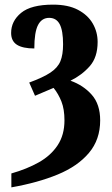

<svg xmlns="http://www.w3.org/2000/svg" viewBox="-20 -568 482 828"><path d="M29 180Q96 161 147.5 132Q199 103 228.5 58.5Q258 14 258 -49Q258 -97 245 -130Q232 -163 211 -189L131 -155L106 -212Q166 -234 197.5 -255Q229 -276 240.5 -304Q252 -332 252 -377Q252 -436 237.5 -463.5Q223 -491 192 -491Q160 -491 144 -460Q128 -429 128 -359Q78 -359 53 -375Q28 -391 28 -426Q28 -477 71 -512.5Q114 -548 209 -548Q274 -548 316.5 -525.5Q359 -503 380 -466.5Q401 -430 401 -387Q401 -321 367 -282.5Q333 -244 284 -220Q340 -200 376 -159Q412 -118 412 -49Q412 34 363.5 91.5Q315 149 229 184.5Q143 220 29 240Z"/></svg>

Font: Noto Serif ExtraCondensed ExtraBold
Style: Regular
Weight: 800
Width: 2
Designer: Monotype Design Team
Foundry: Monotype Imaging Inc.
Version: Version 2.013; ttfautohint (v1.8.4.7-5d5b)